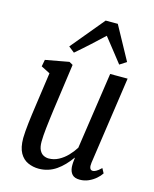

<svg xmlns="http://www.w3.org/2000/svg" viewBox="-123 -902 797 994"><g transform="rotate(15 276.0 -405.0)"><path d="M180.5 10Q150.5 10 123.2 -2Q96 -14 79.5 -43Q63 -72 63 -123Q63 -138 64.8 -159.2Q66.5 -180.5 69.2 -204.2Q72 -228 75 -251Q78 -274 81 -294L107.5 -481.5L59.5 -506L66.5 -542.5L192.5 -565.5L212 -554.5L176.5 -300Q173 -274 170 -249.5Q167 -225 164.5 -203Q162 -181 160.8 -162.5Q159.5 -144 159.5 -129Q159.5 -100 168 -83.8Q176.5 -67.5 189.8 -61Q203 -54.5 217 -54.5Q245 -54.5 270 -67.8Q295 -81 315.8 -102.5Q336.5 -124 351.5 -148L412 -559.5H505.5L437.5 -90.5Q435 -72 439 -61.8Q443 -51.5 455 -51.5Q461 -51.5 471.5 -56.8Q482 -62 499 -78.5L512.5 -53.5Q503 -38.5 486.2 -24Q469.5 -9.5 447.8 0.2Q426 10 401 10Q373 10 360 -4.2Q347 -18.5 345 -43Q344.5 -47.5 344.8 -53.8Q345 -60 345.2 -66.8Q345.5 -73.5 346.5 -80Q347.5 -86.5 348 -93H346.5Q330.5 -70.5 312.5 -51.8Q294.5 -33 274.2 -19Q254 -5 230.5 2.5Q207 10 180.5 10ZM202 -617.5 170.5 -642.5 318 -820.5H383L480.5 -642L444.5 -618.5Q420 -650 394.8 -681.8Q369.5 -713.5 344 -746Q309.5 -713.5 274.8 -681.8Q240 -650 202 -617.5Z"/></g></svg>

Font: Merriweather 24pt SemiCondensed
Style: Italic
Weight: 400
Width: 4
Italic angle: -7.8°
Designer: Eben Sorkin
Foundry: Eben Sorkin
Version: Version 2.101